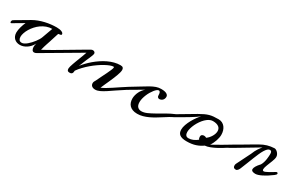

<svg xmlns="http://www.w3.org/2000/svg" viewBox="82 -1318 3366 2228"><g transform="rotate(30 1765.5 -204.0)"><path d="M0 -160.2Q-3.4 -158.2 -6.3 -158.2Q-11.2 -158.2 -13.7 -162.4Q-16.1 -166.5 -16.1 -172.9Q-16.1 -179.7 -12.7 -187.5Q-9.3 -195.3 0 -200.7L180.7 -307.1Q214.4 -326.7 252.4 -340.8Q290.5 -355 329.8 -364Q369.1 -373 407.7 -377.2Q446.3 -381.3 480.5 -381.3Q500 -381.3 517.1 -378.7Q534.2 -376 546.6 -370.8Q559.1 -365.7 566.2 -358.4Q573.2 -351.1 573.2 -341.8Q573.2 -335 568.4 -332Q563.5 -329.1 556.9 -327.9Q550.3 -326.7 543.2 -326.2Q536.1 -325.7 532.2 -323.7Q529.3 -314.5 522.9 -295.2Q516.6 -275.9 510.3 -255.6Q503.9 -235.4 498.8 -219.5Q493.7 -203.6 493.2 -201.2Q486.8 -180.7 475.8 -149.2Q464.8 -117.7 451.7 -64.9Q452.1 -64.9 462.6 -70.6Q473.1 -76.2 490 -85.4Q506.8 -94.7 528.3 -106.9Q549.8 -119.1 572.8 -131.8L689.5 -200.7Q696.3 -204.6 701.2 -204.6Q706.5 -204.6 709.5 -200.9Q712.4 -197.3 712.4 -191.9Q712.4 -185.1 707 -176Q701.7 -167 689.5 -160.2L429.7 -7.8Q419.9 -2 411.6 0.5Q403.3 2.9 396.5 2.9Q386.7 2.9 379.9 -1.5Q373 -5.9 368.7 -13.7Q364.3 -21.5 362.1 -31.5Q359.9 -41.5 359.9 -52.7Q359.9 -64.9 362.3 -77.1Q364.7 -89.4 368.7 -100.6Q354.5 -72.8 335.7 -52.2Q316.9 -31.7 295.7 -17.8Q274.4 -3.9 252 2.9Q229.5 9.8 208 9.8Q186.5 9.8 167.5 2.9Q148.4 -3.9 134 -17.3Q119.6 -30.8 111.3 -50.8Q103 -70.8 103 -97.2Q103 -112.8 106.2 -131.8Q109.4 -150.9 114.7 -170.4Q120.1 -189.9 127 -208.7Q133.8 -227.5 141.1 -243.2ZM443.8 -339.8Q404.8 -339.8 369.1 -326.7Q333.5 -313.5 303 -292Q272.5 -270.5 247.8 -242.9Q223.1 -215.3 205.8 -186.3Q188.5 -157.2 179 -128.9Q169.4 -100.6 169.4 -78.1Q169.4 -53.2 180.4 -37.8Q191.4 -22.5 216.3 -22.5Q231 -22.5 248.3 -31.5Q265.6 -40.5 283.4 -55.4Q301.3 -70.3 318.6 -89.1Q335.9 -107.9 350.6 -127.2Q365.2 -146.5 376.2 -164.8Q387.2 -183.1 392.1 -196.8Z M1279.8 -316.4Q1261.2 -316.4 1233.4 -305.9Q1205.6 -295.4 1172.4 -277.1Q1139.2 -258.8 1103.3 -233.9Q1067.4 -209 1033 -179.7Q998.5 -150.4 967.5 -117.9Q936.5 -85.4 913.6 -52.7Q911.1 -50.3 911.1 -41.7Q911.1 -33.2 908.4 -23.9Q905.8 -14.6 897.9 -7.3Q890.1 0 872.1 0Q859.4 0 852.3 -2.9Q845.2 -5.9 841.6 -11Q837.9 -16.1 836.9 -23.2Q835.9 -30.3 835.9 -39.1Q835.9 -47.9 840.8 -64.9Q845.7 -82 853.5 -104.5Q861.3 -127 871.1 -152.8Q880.9 -178.7 890.9 -204.6Q900.9 -230.5 909.9 -254.9Q918.9 -279.3 925.3 -298.8L689.5 -160.2Q687 -159.7 685.3 -159.4Q683.6 -159.2 682.6 -159.2Q675.8 -159.2 672.6 -162.8Q669.4 -166.5 669.4 -171.9Q669.4 -178.7 674.6 -186.8Q679.7 -194.8 689.5 -200.7Q762.7 -244.1 810.3 -272.2Q857.9 -300.3 886.7 -317.4Q915.5 -334.5 929.9 -342.8Q944.3 -351.1 951.7 -355Q958.5 -358.9 964.1 -360.4Q969.7 -361.8 976.6 -361.8Q990.7 -361.8 999.8 -353.5Q1008.8 -345.2 1008.8 -335Q1008.8 -324.7 1002.4 -306.9Q996.1 -289.1 986.8 -268.1Q977.5 -247.1 967.8 -225.3Q958 -203.6 951.2 -185.1Q948.2 -177.7 946.5 -173.1Q944.8 -168.5 942.6 -162.6Q940.4 -156.7 936.5 -147.7Q932.6 -138.7 925.3 -122.6Q945.8 -148.9 973.4 -177.7Q1001 -206.5 1033.4 -234.1Q1065.9 -261.7 1102.8 -286.6Q1139.6 -311.5 1179 -330.3Q1218.3 -349.1 1259.3 -360.1Q1300.3 -371.1 1340.8 -371.1Q1365.7 -371.1 1375.2 -360.6Q1384.8 -350.1 1384.8 -332Q1384.8 -317.4 1379.4 -296.4Q1374 -275.4 1364.7 -250.7Q1355.5 -226.1 1343.8 -198Q1332 -169.9 1319.1 -141.4Q1306.2 -112.8 1293.2 -84Q1280.3 -55.2 1269 -28.8Q1296.9 -40 1327.1 -58.1Q1357.4 -76.2 1391.8 -98.6Q1426.3 -121.1 1464.6 -147.2Q1502.9 -173.3 1546.9 -200.7Q1550.3 -202.6 1556.2 -202.6Q1567.9 -202.6 1567.9 -189.5Q1567.9 -182.6 1562.5 -174.6Q1557.1 -166.5 1546.9 -160.2Q1488.8 -124 1441.9 -91.3Q1395 -58.6 1356.2 -33.2Q1317.4 -7.8 1285.4 7.1Q1253.4 22 1226.1 22Q1209.5 22 1197.8 17.8Q1186 13.7 1178.5 6.8Q1170.9 0 1167.2 -9.5Q1163.6 -19 1163.6 -29.3Q1163.6 -40.5 1168.2 -51.5Q1172.9 -62.5 1181.2 -75.2Q1196.3 -108.4 1214.8 -144.8Q1233.4 -181.2 1249 -213.9Q1264.6 -246.6 1275.4 -272Q1286.1 -297.4 1286.1 -308.6Q1286.1 -316.4 1279.8 -316.4Z M1546.9 -160.2Q1543.5 -158.2 1540.5 -158.2Q1535.6 -158.2 1532.7 -162.6Q1529.8 -167 1529.8 -173.3Q1529.8 -180.2 1533.7 -187.7Q1537.6 -195.3 1546.9 -200.7Q1616.2 -241.7 1665.3 -272.9Q1714.4 -304.2 1752.4 -325.4Q1790.5 -346.7 1822 -357.7Q1853.5 -368.7 1887.7 -368.7Q1936.5 -368.7 1960.7 -355.2Q1984.9 -341.8 1984.9 -318.4Q1984.9 -303.2 1979.7 -291.5Q1974.6 -279.8 1966.1 -271.7Q1957.5 -263.7 1946.5 -259.5Q1935.5 -255.4 1924.3 -255.4Q1915.5 -255.4 1906 -262.9Q1896.5 -270.5 1896.5 -286.6Q1896.5 -315.9 1889.9 -328.1Q1883.3 -340.3 1872.1 -340.3Q1861.3 -340.3 1847.9 -330.1Q1834.5 -319.8 1820.3 -302.2Q1806.2 -284.7 1792.5 -261.7Q1778.8 -238.8 1768.3 -213.4Q1757.8 -188 1751.2 -162.1Q1744.6 -136.2 1744.6 -112.8Q1744.6 -68.8 1764.2 -48.8Q1783.7 -28.8 1814.5 -28.8Q1849.6 -28.8 1889.2 -46.4Q1928.7 -64 1974.1 -89.8Q2019.5 -115.7 2071 -145.8Q2122.6 -175.8 2182.1 -200.7Q2188 -203.6 2191.9 -203.6Q2202.1 -203.6 2202.1 -191.4Q2202.1 -184.6 2197.5 -175Q2192.9 -165.5 2182.1 -160.2Q2153.8 -147.5 2124 -129.2Q2094.2 -110.8 2062.7 -90.6Q2031.2 -70.3 1998 -50.5Q1964.8 -30.8 1930.4 -14.9Q1896 1 1860.4 11Q1824.7 21 1788.1 21Q1751 21 1725.1 10.7Q1699.2 0.5 1683.1 -16.8Q1667 -34.2 1659.7 -57.1Q1652.3 -80.1 1652.3 -106Q1652.3 -128.4 1658.4 -152.1Q1664.6 -175.8 1675.3 -197.5Q1686 -219.2 1700.9 -237.8Q1715.8 -256.3 1732.9 -269.5Z M2640.6 -397Q2668.5 -397 2690.2 -385.7Q2711.9 -374.5 2726.8 -355.2Q2741.7 -335.9 2749.5 -310.1Q2757.3 -284.2 2757.3 -254.9Q2757.3 -237.8 2753.4 -217.3Q2749.5 -196.8 2742.2 -175Q2734.9 -153.3 2724.4 -131.8Q2713.9 -110.4 2701.2 -92.3Q2710.4 -97.2 2723.6 -104.5Q2736.8 -111.8 2751.7 -120.4Q2766.6 -128.9 2783 -138.2Q2799.3 -147.5 2814.9 -156.2L2890.6 -200.7Q2894 -202.6 2899.9 -202.6Q2911.1 -202.6 2911.1 -190.9Q2911.1 -174.8 2890.6 -160.2Q2873 -148.4 2844.7 -130.9Q2816.4 -113.3 2783.4 -96.4Q2750.5 -79.6 2716.6 -66.7Q2682.6 -53.7 2653.3 -51.8Q2615.2 -23.4 2564 -6.1Q2512.7 11.2 2444.3 11.2Q2410.6 11.2 2387.5 5.4Q2364.3 -0.5 2350.1 -11.7Q2335.9 -22.9 2329.6 -39.3Q2323.2 -55.7 2323.2 -77.1Q2323.2 -108.4 2335.9 -144Q2348.6 -179.7 2367.4 -213.6Q2386.2 -247.6 2407.7 -276.9Q2429.2 -306.2 2446.8 -325.2Q2431.2 -311.5 2402.6 -292.5Q2374 -273.4 2338.1 -251.7Q2302.2 -230 2262 -206.5Q2221.7 -183.1 2182.1 -160.2Q2176.3 -157.7 2171.4 -157.7Q2165 -157.7 2161.6 -161.4Q2158.2 -165 2158.2 -170.9Q2158.2 -177.7 2163.8 -185.3Q2169.4 -192.9 2182.1 -200.7Q2256.3 -244.1 2308.6 -275.6Q2360.8 -307.1 2398.9 -329.1Q2437 -351.1 2465.3 -364.3Q2493.7 -377.4 2519.8 -384.8Q2545.9 -392.1 2574.2 -394.5Q2602.5 -397 2640.6 -397ZM2445.3 -30.8Q2476.1 -30.8 2505.4 -43.5Q2534.7 -56.2 2562.5 -78.1Q2556.2 -85.4 2553.7 -94.7Q2551.3 -104 2551.3 -113.8Q2551.3 -130.9 2562.5 -139.4Q2573.7 -147.9 2589.4 -147.9Q2606 -147.9 2621.6 -138.2Q2637.2 -149.4 2651.4 -165Q2665.5 -180.7 2676 -198.2Q2686.5 -215.8 2692.6 -234.4Q2698.7 -252.9 2698.7 -270.5Q2698.7 -285.6 2693.1 -299.6Q2687.5 -313.5 2675 -323.7Q2662.6 -334 2642.3 -340.1Q2622.1 -346.2 2593.3 -346.2Q2569.3 -346.2 2545.7 -333.5Q2522 -320.8 2500.2 -299.6Q2478.5 -278.3 2459.7 -251.2Q2440.9 -224.1 2427.2 -195.3Q2413.6 -166.5 2405.8 -138.7Q2397.9 -110.8 2397.9 -87.9Q2397.9 -62.5 2409.2 -46.6Q2420.4 -30.8 2445.3 -30.8Z M3438 -352.1Q3438 -339.8 3433.6 -323.5Q3429.2 -307.1 3422.4 -288.8Q3415.5 -270.5 3407.7 -251.5Q3399.9 -232.4 3393.1 -214.6Q3386.2 -196.8 3381.8 -181.2Q3377.4 -165.5 3377.4 -154.8Q3377.4 -145.5 3381.6 -140.1Q3385.7 -134.8 3395 -134.8Q3401.9 -134.8 3414.3 -139.9Q3426.8 -145 3443.6 -154.1Q3460.4 -163.1 3480.7 -175Q3501 -187 3523.4 -200.7Q3528.3 -203.6 3533.2 -203.6Q3538.6 -203.6 3542.7 -199.7Q3546.9 -195.8 3546.9 -189.9Q3546.9 -183.6 3541.5 -176.5Q3536.1 -169.4 3523.4 -160.2Q3460 -112.8 3407.5 -86.9Q3355 -61 3323.7 -61Q3298.3 -61 3283.7 -68.8Q3269 -76.7 3269 -93.3Q3269 -108.9 3282.5 -132.8Q3295.9 -156.7 3326.7 -189.5Q3338.4 -209 3345.2 -232.2Q3352.1 -255.4 3355.2 -277.6Q3358.4 -299.8 3359.4 -318.6Q3360.4 -337.4 3360.4 -348.6Q3360.4 -367.2 3354.2 -377.2Q3348.1 -387.2 3334 -387.2Q3318.4 -387.2 3303.5 -373.3Q3288.6 -359.4 3273.7 -335Q3258.8 -310.5 3244.1 -277.3Q3229.5 -244.1 3214.1 -205.6Q3198.7 -167 3182.6 -125Q3166.5 -83 3148.9 -40.5Q3146 -32.2 3141.6 -23.4Q3137.2 -14.6 3131.6 -7.1Q3126 0.5 3118.9 5.4Q3111.8 10.3 3104 10.3Q3085.4 10.3 3076.2 2Q3066.9 -6.3 3066.9 -25.4Q3066.9 -30.8 3067.6 -36.6Q3068.4 -42.5 3072.3 -50.3L3166.5 -239.3Q3185.1 -287.1 3206.3 -318.4Q3227.5 -349.6 3244.6 -368.7Q3204.6 -344.7 3164.6 -320.8Q3124.5 -296.9 3087.4 -274.7Q3050.3 -252.4 3017.3 -232.7Q2984.4 -212.9 2958.5 -197.8Q2932.6 -182.6 2915 -172.9Q2897.5 -163.1 2890.6 -160.2Q2886.7 -157.7 2882.3 -157.7Q2877 -157.7 2873.3 -161.6Q2869.6 -165.5 2869.6 -171.9Q2869.6 -178.7 2874.3 -186.8Q2878.9 -194.8 2890.6 -201.7L3021 -277.8Q3046.4 -293 3072.3 -308.3Q3098.1 -323.7 3120.8 -336.9Q3143.6 -350.1 3161.1 -360.4Q3178.7 -370.6 3188 -376Q3211.4 -389.6 3233.6 -399.4Q3255.9 -409.2 3277.8 -415.5Q3299.8 -421.9 3322.5 -425.3Q3345.2 -428.7 3370.1 -430.2Q3380.9 -430.2 3392.8 -423.6Q3404.8 -417 3414.8 -406Q3424.8 -395 3431.4 -381.1Q3438 -367.2 3438 -352.1Z"/></g></svg>

Font: Meddon
Style: Regular
Weight: 400
Designer: Vernon Adams
Foundry: Vernon Adams
Version: Version 1.000